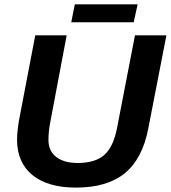

<svg xmlns="http://www.w3.org/2000/svg" viewBox="-20 -850 783 880"><path d="M335.9 -103Q416.5 -103 458.3 -140.1Q500 -177.2 516.6 -264.2L598.6 -688H742.7L659.2 -258.8Q632.3 -121.6 551.8 -55.9Q471.2 9.8 328.1 9.8Q199.2 9.8 128.7 -47.6Q58.1 -105 58.1 -210.4Q58.1 -231.9 61.8 -262Q65.4 -292 69.3 -310.1L141.6 -688H285.6L210.9 -292.5Q202.1 -250 202.1 -208.5Q202.1 -158.2 237.8 -130.6Q273.4 -103 335.9 -103ZM592.8 -748H306.6L322.8 -830.1H610.8Z"/></svg>

Font: Liberation Sans
Style: Bold Italic
Weight: 700
Italic angle: -12°
Designer: Steve Matteson
Foundry: Ascender Corporation
Version: Version 2.1.5